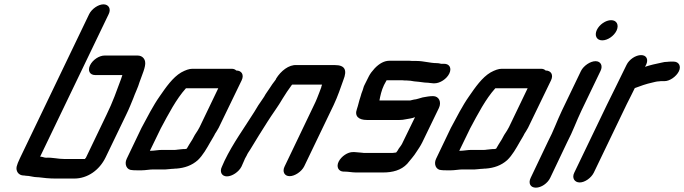

<svg xmlns="http://www.w3.org/2000/svg" viewBox="-20 -775 3154 885"><path d="M419 -429H544L538 -411C518 -357 500 -305 471 -246L377 -50C377 -48 375 -47 374 -46C374 -45 372 -43 371 -42H279C246 -42 221 -50 192 -48C184 -48 175 -53 165 -53L481 -710C493 -734 481 -755 457 -755C433 -755 403 -734 391 -710L72 -46C64 -29 59 -17 57 -8C52 12 64 34 90 34C93 34 95 34 98 35C118 35 133 42 154 42H157C178 45 208 48 236 48H322C383 48 438 10 467 -50L561 -245C568 -260 575 -274 580 -287L594 -321C602 -344 617 -374 623 -396C634 -428 653 -468 649 -490C647 -504 636 -519 614 -519H462C437 -519 407 -499 395 -474C383 -449 394 -429 419 -429Z M676 -80H671L721 -183C757 -250 792 -318 837 -368H986L900 -189C895 -181 893 -176 891 -173C888 -168 883 -161 878 -153L866 -131C857 -117 850 -106 841 -90C839 -89 835 -88 833 -88C828 -88 822 -88 815 -87L796 -85C792 -84 788 -84 785 -84H726C710 -84 690 -80 676 -80ZM589 9C594 10 602 10 611 10H634C649 10 671 6 686 6H743C753 6 768 3 780 3C785 2 791 2 794 2C831 -1 864 -12 892 -37C915 -59 933 -91 950 -121L963 -143C968 -150 969 -155 971 -158C976 -165 981 -174 988 -186L1094 -405C1106 -430 1094 -450 1069 -450C1064 -455 1057 -458 1048 -458H867C852 -458 835 -452 815 -441C776 -418 745 -373 716 -331C685 -287 659 -235 632 -185L564 -43C552 -18 564 9 589 9Z M1093 -7 1105 -34C1107 -39 1110 -47 1117 -58C1121 -68 1128 -77 1133 -85C1157 -126 1188 -174 1213 -214C1235 -249 1263 -286 1283 -321C1296 -342 1309 -362 1324 -382C1324 -383 1326 -384 1327 -385H1464C1465 -383 1460 -375 1461 -373L1452 -349C1445 -331 1438 -312 1428 -292L1292 -8C1280 16 1291 37 1315 37C1339 37 1370 16 1382 -8L1518 -291C1537 -331 1550 -371 1563 -407C1581 -452 1570 -475 1524 -475H1348C1311 -478 1274 -447 1253 -413C1253 -411 1251 -408 1248 -404C1238 -392 1232 -382 1224 -370C1216 -357 1205 -344 1198 -330L1190 -318C1179 -303 1162 -277 1152 -259C1107 -187 1054 -115 1015 -34L1003 -7C991 17 1002 38 1026 38C1050 38 1081 17 1093 -7Z M1976 -332C1960 -332 1945 -329 1928 -326C1919 -324 1898 -316 1888 -316C1883 -315 1876 -313 1871 -312H1729C1733 -333 1738 -358 1750 -383L1762 -405H1835C1842 -404 1848 -404 1855 -404C1868 -404 1877 -402 1889 -400L1910 -398C1923 -397 1934 -394 1946 -394C1956 -394 1968 -391 1977 -391H1983C2008 -391 2039 -411 2051 -436C2063 -461 2052 -481 2027 -481H2013C2005 -483 2000 -484 1994 -484C1962 -484 1933 -494 1900 -494H1880C1873 -495 1866 -495 1860 -495H1775C1752 -495 1729 -483 1707 -460C1695 -447 1687 -436 1681 -425L1660 -383C1656 -376 1655 -368 1652 -360L1646 -344C1645 -338 1642 -332 1641 -327C1635 -310 1631 -289 1625 -272C1613 -239 1634 -222 1671 -222H1822C1831 -222 1841 -223 1849 -225C1864 -228 1879 -229 1893 -235L1836 -118C1832 -108 1824 -98 1818 -90C1815 -84 1810 -76 1806 -72C1799 -71 1792 -70 1789 -70H1664C1659 -70 1654 -70 1649 -71C1639 -71 1625 -74 1614 -74H1608C1583 -75 1553 -54 1541 -30C1529 -6 1540 15 1563 16H1569C1585 16 1603 20 1621 20H1746C1789 20 1829 10 1857 -20C1871 -38 1887 -54 1901 -77C1909 -89 1918 -102 1926 -118L2003 -277C2016 -304 2004 -332 1976 -332Z M2102 -80H2097L2147 -183C2183 -250 2218 -318 2263 -368H2412L2326 -189C2321 -181 2319 -176 2317 -173C2314 -168 2309 -161 2304 -153L2292 -131C2283 -117 2276 -106 2267 -90C2265 -89 2261 -88 2259 -88C2254 -88 2248 -88 2241 -87L2222 -85C2218 -84 2214 -84 2211 -84H2152C2136 -84 2116 -80 2102 -80ZM2015 9C2020 10 2028 10 2037 10H2060C2075 10 2097 6 2112 6H2169C2179 6 2194 3 2206 3C2211 2 2217 2 2220 2C2257 -1 2290 -12 2318 -37C2341 -59 2359 -91 2376 -121L2389 -143C2394 -150 2395 -155 2397 -158C2402 -165 2407 -174 2414 -186L2520 -405C2532 -430 2520 -450 2495 -450C2490 -455 2483 -458 2474 -458H2293C2278 -458 2261 -452 2241 -441C2202 -418 2171 -373 2142 -331C2111 -287 2085 -235 2058 -185L1990 -43C1978 -18 1990 9 2015 9Z M2658 -448 2570 -265C2547 -217 2531 -170 2506 -123L2426 45C2414 70 2425 90 2450 90C2475 90 2504 70 2516 45L2595 -121C2620 -168 2637 -217 2660 -265L2748 -448C2760 -472 2749 -493 2725 -493C2701 -493 2670 -472 2658 -448ZM2731 -637C2719 -611 2730 -589 2756 -589C2781 -589 2810 -609 2822 -634C2834 -660 2823 -682 2797 -682C2772 -682 2743 -662 2731 -637Z M2868 -476 2818 -374C2806 -349 2790 -318 2778 -293L2627 21C2615 45 2628 66 2652 66C2676 66 2705 45 2717 21L2869 -295C2880 -318 2896 -347 2906 -369C2929 -378 2961 -389 2985 -394C2994 -396 3007 -400 3017 -400C3022 -401 3028 -401 3033 -401H3043C3067 -401 3097 -422 3109 -446C3121 -470 3109 -491 3085 -491H3075C3068 -491 3062 -491 3056 -490C3048 -490 3039 -489 3028 -486C3003 -481 2977 -475 2953 -467L2958 -476C2970 -501 2960 -521 2935 -521C2910 -521 2880 -501 2868 -476Z"/></svg>

Font: Electronic
Style: BlkUltIt
Weight: 900
Version: Version 1.011